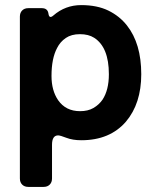

<svg xmlns="http://www.w3.org/2000/svg" viewBox="-20 -539 607 753"><path d="M58 161V-474Q58 -489 67 -498Q76 -507 91 -507H144Q167 -507 170 -485.5Q173 -464 189 -478Q236 -519 298.5 -519Q361 -519 405 -497.5Q449 -476 478 -439Q534 -368 534 -248Q534 -133 474 -62Q411 11 299 11Q265 11 240.5 1.5Q216 -8 208 -8Q184 -8 184 29V161Q184 176 175 185Q166 194 151 194H91Q76 194 67 185Q58 176 58 161ZM294 -103Q325 -103 346.5 -115.5Q368 -128 382 -148Q407 -186 407 -248Q407 -354 349 -391Q327 -405 293.5 -405Q260 -405 238 -390Q216 -375 204 -351Q182 -310 182 -241Q182 -184 208 -146Q238 -103 294 -103Z"/></svg>

Font: Tsunagi Gothic Black
Style: Regular
Weight: 900
Designer: Yoshimichi Ohira
Foundry: Positype
Version: Version 1.001